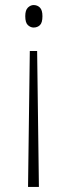

<svg xmlns="http://www.w3.org/2000/svg" viewBox="-20 -563 268 760"><path d="M127 -361 134 177H91L98 -361ZM113 -543Q128 -543 138 -533Q148 -523 148 -499Q148 -473 138 -463.5Q128 -454 113 -454Q101 -454 90.5 -463.5Q80 -473 80 -499Q80 -523 90.5 -533Q101 -543 113 -543Z"/></svg>

Font: Noto Serif Bengali ExtraCondensed ExtraLight
Style: Regular
Weight: 200
Width: 2
Designer: Juan Bruce, Universal Thirst, Indian Type Foundry and the Monotype Design Team.
Foundry: Monotype Imaging Inc.
Version: Version 2.003; ttfautohint (v1.8.4.7-5d5b)